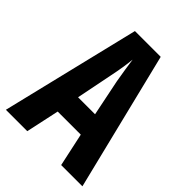

<svg xmlns="http://www.w3.org/2000/svg" viewBox="-204 -824 933 933"><g transform="rotate(45 263.0 -357.0)"><path d="M379.9 0 342.8 -171.9H184.1L147 0H0L172.9 -713.9H350.1L525.9 0ZM321.8 -291 283.2 -480Q276.9 -515.1 272 -548.1Q267.1 -581.1 263.2 -607.9Q260.7 -582 255.6 -549.3Q250.5 -516.6 243.2 -481.9L205.1 -291Z"/></g></svg>

Font: Open Sans Condensed
Style: Bold
Weight: 700
Width: 3
Designer: Monotype Design Team
Foundry: Monotype Imaging Inc.
Version: Version 3.003; ttfautohint (v1.8.4)